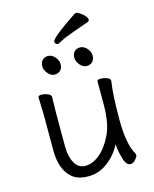

<svg xmlns="http://www.w3.org/2000/svg" viewBox="-129 -956 849 1059"><g transform="rotate(-15 295.0 -426.0)"><path d="M460 -806Q411 -788 362.5 -771Q314 -754 294 -742.5Q274 -731 268 -731Q262 -731 257 -736Q252 -741 252 -748Q252 -769 402 -869Q404 -870 411 -870Q418 -870 432 -860Q467 -836 467 -816Q467 -809 460 -806ZM437 -620Q437 -598 424.5 -585Q412 -572 391 -572Q370 -572 353 -592.5Q336 -613 336 -634Q336 -655 348 -668Q360 -681 381 -681Q402 -681 419.5 -661.5Q437 -642 437 -620ZM254 -620Q254 -598 241.5 -585Q229 -572 208 -572Q187 -572 170 -592.5Q153 -613 153 -634Q153 -655 165 -668Q177 -681 198 -681Q219 -681 236.5 -661.5Q254 -642 254 -620ZM162 -456 160 -368V-175Q160 -117 181 -79.5Q202 -42 242.5 -42Q283 -42 323.5 -75Q364 -108 395 -171.5Q426 -235 426 -342V-475Q426 -485 445 -485Q464 -485 482 -478Q500 -471 500 -459V-457Q488 -385 488 -241Q488 -97 526 -35Q527 -33 527 -25.5Q527 -18 513.5 -2.5Q500 13 485 13Q460 13 447.5 -31Q435 -75 432 -114Q405 -59 354.5 -20.5Q304 18 244 18Q184 18 152 -9Q92 -58 92 -171V-368L89 -474Q89 -484 107 -484Q125 -484 143.5 -476.5Q162 -469 162 -456Z"/></g></svg>

Font: LXGW WenKai Lite
Style: Regular
Weight: 400
Designer: LXGW / Fontworks Inc.
Foundry: LXGW / Fontworks Inc.
Version: Version 1.511; March 25, 2025